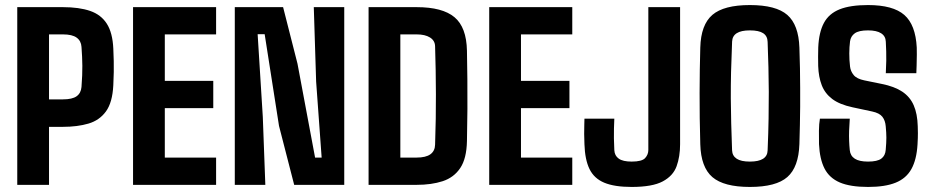

<svg xmlns="http://www.w3.org/2000/svg" viewBox="-20 -724 3648 752"><path d="M47.6 0V-696H226.5Q289.8 -696 332.8 -681.3Q375.7 -666.6 398.3 -631.2Q421 -595.8 423.8 -533.5Q425 -506.1 425.5 -484.8Q425.9 -463.5 425.6 -441.7Q425.3 -419.9 423.8 -390.5Q420.5 -322.7 395 -287.6Q369.4 -252.5 326.3 -239.9Q283.2 -227.2 226.4 -227.2H172V0ZM172 -334.8H226.4Q263 -334.8 280.1 -347Q297.2 -359.3 299.2 -383.5Q302.9 -432.4 302.5 -466.4Q302.2 -500.4 299.2 -540.3Q297.7 -563.9 280.2 -576.6Q262.8 -589.3 226.5 -589.3H172Z M501.1 0V-696H826.4V-589.3H625.5V-407.3H815.3V-300.6H625.5V-106.8H826.4V0Z M899.6 0V-696H1088.8L1145.2 -474.5L1214.1 -106.7H1239.8L1218.2 -404.5L1209 -696H1328.3V0H1132.2L1072.8 -230.9L1016.6 -590.1H989.1L1009.3 -266.2L1019.2 0Z M1423.6 0V-696H1611.6Q1713.2 -696 1760.1 -656.6Q1807.1 -617.3 1808.9 -525.3Q1810 -471.3 1810.5 -414.1Q1811 -356.9 1810.7 -296.5Q1810.4 -236 1808.9 -171.8Q1807.6 -102.9 1782.6 -65.8Q1757.7 -28.7 1713.8 -14.3Q1670 0 1611.4 0ZM1548 -106.8H1611.4Q1647.9 -106.8 1665.8 -119.8Q1683.6 -132.7 1684.1 -157.5Q1686 -210.1 1686.7 -259.1Q1687.4 -308 1687.3 -355.1Q1687.3 -402.1 1686.4 -448.7Q1685.5 -495.2 1684.1 -542.8Q1683.6 -564.9 1664.3 -577.1Q1645 -589.3 1611.6 -589.3H1548Z M1896.1 0V-696H2221.4V-589.3H2020.5V-407.3H2210.3V-300.6H2020.5V-106.8H2221.4V0Z M2454.1 8.2Q2386.4 8.2 2346.5 -8.5Q2306.6 -25.3 2288.8 -62.1Q2271 -98.9 2269.1 -159.1Q2268.1 -179.1 2268 -199.4Q2268 -219.6 2268.5 -235.7Q2269 -251.8 2269.1 -259.3H2386.1Q2385.1 -238.9 2384.7 -220.7Q2384.2 -202.5 2384.5 -182.2Q2384.7 -162 2386.1 -135.8Q2387.2 -114.2 2403.4 -102.7Q2419.5 -91.1 2454.1 -91.1Q2494.1 -91.1 2506.7 -104.8Q2519.3 -118.5 2519.3 -136.6V-696H2643.7V-159.1Q2643.7 -110.6 2630 -72.9Q2616.3 -35.1 2575.7 -13.5Q2535.2 8.2 2454.1 8.2Z M2917 8.2Q2815.2 8.2 2770.2 -30.3Q2725.3 -68.9 2722.8 -158.7Q2721.2 -211.6 2720.6 -261.9Q2720.1 -312.2 2720.1 -359.8Q2720.1 -407.3 2720.9 -452Q2721.7 -496.8 2722.8 -538.1Q2725.3 -627.3 2770.2 -665.8Q2815.2 -704.2 2917 -704.2Q3019.3 -704.2 3063.6 -665.6Q3108 -627 3111 -537.3Q3112.5 -495.3 3113.2 -456Q3113.9 -416.8 3114 -379.7Q3114.2 -342.5 3114 -306.3Q3113.7 -270.1 3112.9 -233.7Q3112 -197.3 3111 -159.6Q3108 -69.4 3063.8 -30.6Q3019.7 8.2 2917 8.2ZM2917 -91.1Q2951.4 -91.1 2968.7 -102.2Q2986 -113.3 2986.5 -135.2Q2989.4 -203.9 2990.3 -259.7Q2991.3 -315.4 2991.1 -364.4Q2990.9 -413.5 2989.7 -460.9Q2988.4 -508.3 2986.5 -559.9Q2986 -582.7 2969.3 -593.8Q2952.5 -605 2917 -605Q2882.7 -605 2865.6 -594Q2848.4 -583.1 2847.4 -561.3Q2844.6 -495.9 2843.3 -441.9Q2842.1 -387.9 2842.3 -339.3Q2842.6 -290.6 2843.9 -241.2Q2845.3 -191.8 2847.3 -135.2Q2848.3 -113.5 2865.4 -102.3Q2882.4 -91.1 2917 -91.1Z M3380 8.2Q3310.3 8.2 3269.3 -9.3Q3228.3 -26.9 3209.4 -63.9Q3190.5 -100.8 3187.8 -159.5Q3187.2 -184.4 3187.5 -211.8Q3187.8 -239.3 3191.3 -259.3H3308.3Q3306.4 -233.7 3305.7 -212.1Q3305 -190.6 3305.8 -171.9Q3306.5 -153.3 3308.3 -135.8Q3310.5 -113.7 3328 -102.4Q3345.4 -91.1 3379.8 -91.1Q3416.1 -91.1 3431.8 -102.7Q3447.5 -114.3 3449.1 -137.4Q3451.6 -165.9 3451.6 -185Q3451.5 -204.2 3449.1 -229.3Q3447.3 -252.1 3435.9 -266.7Q3424.5 -281.3 3395.7 -287.4L3319 -303.8Q3268.2 -314.7 3239.5 -336.4Q3210.9 -358.1 3198.5 -390.3Q3186.1 -422.5 3184.6 -465.1Q3184.1 -484.5 3184.2 -502.1Q3184.3 -519.6 3184.8 -537.9Q3187.3 -597.4 3206.9 -634Q3226.4 -670.6 3268.3 -687.4Q3310.2 -704.2 3379.8 -704.2Q3477.6 -704.2 3521.9 -665.5Q3566.1 -626.9 3570.6 -537.8Q3571.1 -530.4 3570.9 -509.9Q3570.7 -489.4 3570.1 -468.1Q3569.5 -446.8 3569 -437.4H3449.4Q3450.9 -466.8 3451.2 -486Q3451.5 -505.3 3451 -522.1Q3450.5 -538.9 3449.4 -560.5Q3448.7 -582.5 3431 -593.7Q3413.4 -605 3379.6 -605Q3343.7 -605 3327.8 -593.5Q3312 -582 3309.3 -561.9Q3306.5 -540.2 3306.4 -514.9Q3306.3 -489.6 3309.3 -463.5Q3311.5 -444.7 3323.6 -430Q3335.6 -415.3 3365.4 -409.2L3433.4 -395.3Q3482.9 -385.5 3513.6 -365.2Q3544.2 -344.8 3558.7 -311.6Q3573.2 -278.4 3574.5 -229.4Q3575.1 -212 3575.1 -202.1Q3575.1 -192.3 3574.8 -183.1Q3574.6 -174 3573.6 -157.9Q3570 -98.4 3549.6 -61.8Q3529.2 -25.2 3487.9 -8.5Q3446.6 8.2 3380 8.2Z"/></svg>

Font: Big Shoulders Text SC Thin
Style: Regular
Weight: 100
Designer: Patric King
Foundry: XO Type Co
Version: Version 2.002